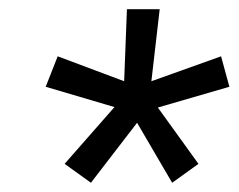

<svg xmlns="http://www.w3.org/2000/svg" viewBox="-20 -756 517 416"><path d="M177 -360 120 -401 228 -524 79 -568 105 -634 249 -580 255 -736H326L308 -580L459 -634L477 -568L322 -523L410 -401L353 -360L277 -490Z"/></svg>

Font: Mulish SemiBold
Style: Italic
Weight: 600
Italic angle: -9°
Designer: Vernon Adams
Foundry: Vernon Adams
Version: Version 3.603; ttfautohint (v1.8.3)